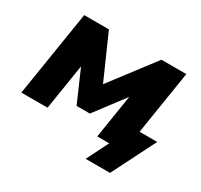

<svg xmlns="http://www.w3.org/2000/svg" viewBox="-136 -684 1036 990"><g transform="rotate(30 382.5 -189.0)"><path d="M20 0 101 -508H248L363 -248L561 -508H709L649 -130H754L623 130H478L543 0H472L513 -259L380 -83H301L219 -271L176 0Z"/></g></svg>

Font: Winston ExtraBold
Style: Italic
Weight: 800
Italic angle: -9°
Designer: Original fonts by Vernon Adams / Changes by Cristiano Sobral
Foundry: Original fonts by Vernon Adams / Changes by Cristiano Sobral
Version: Version 2.503;July 17, 2020;FontCreator 13.0.0.2655 64-bit